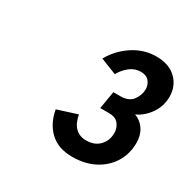

<svg xmlns="http://www.w3.org/2000/svg" viewBox="-108 -980 652 653"><g transform="rotate(30 218.0 -653.5)"><path d="M251 -434Q196 -434 163.5 -464.8Q131 -495.5 122.5 -546L199.5 -570.5Q205 -539 221.5 -522.5Q238 -506 264.5 -506Q297.5 -506 316.5 -526Q335.5 -546 335.5 -576Q335.5 -595 323.8 -610.2Q312 -625.5 286 -625.5H251.5L263 -694.5H290Q324 -694.5 338.8 -715Q353.5 -735.5 353.5 -758Q353.5 -775 342.8 -788.2Q332 -801.5 310 -801.5Q287 -801.5 268.2 -787.2Q249.5 -773 236.5 -750L173.5 -775Q198 -818.5 239.8 -845.8Q281.5 -873 329.5 -873Q380 -873 408.2 -845.5Q436.5 -818 436.5 -776.5Q436.5 -739.5 415.8 -709.5Q395 -679.5 365 -666Q389.5 -657 403.5 -635.5Q417.5 -614 417.5 -584.5Q417.5 -540.5 396.2 -506.5Q375 -472.5 337.5 -453.2Q300 -434 251 -434Z"/></g></svg>

Font: Overpass Medium
Style: Italic
Weight: 500
Italic angle: -10°
Designer: Delve Withrington, Dave Bailey, Thomas Jockin
Foundry: Delve Fonts LLC
Version: Version 4.000